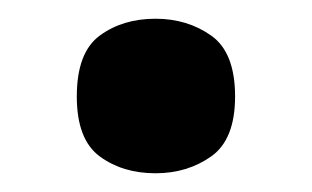

<svg xmlns="http://www.w3.org/2000/svg" viewBox="-20 -177 333 205"><path d="M146 8Q111 8 86.5 -10Q62 -28 62 -74Q62 -121 86.5 -139Q111 -157 146 -157Q180 -157 205.5 -139Q231 -121 231 -74Q231 -28 205.5 -10Q180 8 146 8Z"/></svg>

Font: Noto Serif Thai SemiCondensed ExtraBold
Style: Regular
Weight: 800
Width: 4
Designer: Monotype Design Team
Foundry: Monotype Imaging Inc.
Version: Version 2.002; ttfautohint (v1.8.4.7-5d5b)